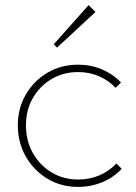

<svg xmlns="http://www.w3.org/2000/svg" viewBox="-20 -724 535 754"><path d="M287 10Q220 10 166.5 -22Q113 -54 81.5 -109Q50 -164 50 -232Q50 -299 81.5 -353Q113 -407 166.5 -438.5Q220 -470 287 -470Q337 -470 380.5 -451.5Q424 -433 455 -400L434 -379Q407 -408 369 -424.5Q331 -441 287 -441Q229 -441 182.5 -413.5Q136 -386 109 -339Q82 -292 82 -232Q82 -171 109 -123Q136 -75 182.5 -47Q229 -19 287 -19Q332 -19 370.5 -35.5Q409 -52 437 -82L458 -61Q426 -27 381.5 -8.5Q337 10 287 10ZM204 -537 191 -550 328 -704 355 -677Z"/></svg>

Font: Outfit Thin
Style: Regular
Weight: 100
Designer: Rodrigo Fuenzalida
Foundry: fragTYPE
Version: Version 1.100;gftools[0.9.27]